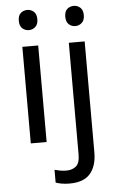

<svg xmlns="http://www.w3.org/2000/svg" viewBox="-63 -779 643 1062"><g transform="rotate(-5 258.0 -248.5)"><path d="M130 -737Q150 -737 165.5 -723.5Q181 -710 181 -681Q181 -653 165.5 -639Q150 -625 130 -625Q108 -625 93 -639Q78 -653 78 -681Q78 -710 93 -723.5Q108 -737 130 -737ZM173 -536V0H85V-536ZM336 -681Q336 -710 351 -723.5Q366 -737 388 -737Q408 -737 423.5 -723.5Q439 -710 439 -681Q439 -653 423.5 -639Q408 -625 388 -625Q366 -625 351 -639Q336 -653 336 -681ZM280 240Q255 240 236 236.5Q217 233 203 228V157Q218 161 234 164Q250 167 269 167Q301 167 322 149.5Q343 132 343 83V-536H431V80Q431 155 395 197.5Q359 240 280 240Z"/></g></svg>

Font: Noto Sans Limbu
Style: Regular
Weight: 400
Designer: Monotype Design Team
Foundry: Monotype Imaging Inc.
Version: Version 2.004; ttfautohint (v1.8.4.7-5d5b)